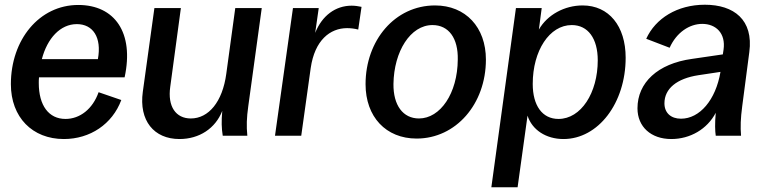

<svg xmlns="http://www.w3.org/2000/svg" viewBox="-20 -574 3245 812"><path d="M250 14C361 14 455 -49 493 -151L397 -184C372 -113 318 -71 257 -71C186 -71 144 -128 144 -223C144 -231 144 -238 145 -247H507C548 -436 465 -553 311 -553C146 -553 26 -406 26 -218C26 -78 117 14 250 14ZM157 -324C180 -412 235 -472 305 -472C373 -472 411 -416 394 -324Z M739 14C823 14 891 -31 920 -105C916 -62 917 -31 922 0H1026C1022 -41 1023 -75 1030 -125L1087 -540H975L937 -262C921 -143 862 -73 787 -73C724 -73 688 -123 700 -207L745 -540H633L584 -186C567 -64 631 14 739 14Z M1143 0H1254L1294 -286C1311 -404 1376 -455 1448 -455C1463 -455 1480 -453 1495 -449L1509 -545C1495 -548 1481 -550 1467 -550C1399 -550 1342 -508 1313 -435L1328 -540H1219Z M1742 12C1908 12 2035 -134 2035 -322C2035 -459 1949 -551 1820 -551C1650 -551 1526 -403 1526 -218C1526 -80 1612 12 1742 12ZM1752 -73C1684 -73 1643 -129 1644 -219C1646 -357 1716 -468 1809 -468C1878 -468 1918 -412 1916 -322C1915 -179 1842 -73 1752 -73Z M2058 218H2169L2211 -85C2230 -25 2289 14 2363 14C2510 14 2626 -138 2626 -330C2626 -464 2555 -551 2444 -551C2368 -551 2295 -512 2259 -449L2271 -540H2162ZM2342 -71C2273 -71 2233 -128 2233 -219C2233 -360 2304 -468 2398 -468C2467 -468 2508 -411 2508 -319C2508 -181 2437 -71 2342 -71Z M2819 14C2899 14 2971 -28 3007 -97C3003 -52 3004 -20 3007 0H3114C3111 -38 3112 -72 3119 -125L3149 -354C3167 -490 3084 -554 2961 -554C2844 -554 2752 -496 2713 -410L2812 -372C2841 -437 2896 -473 2950 -473C3007 -473 3050 -434 3040 -364L3037 -344L2907 -325C2761 -305 2676 -224 2676 -116C2676 -38 2733 14 2819 14ZM2790 -137C2790 -199 2842 -242 2934 -256L3027 -270C3007 -151 2939 -72 2860 -72C2817 -72 2790 -97 2790 -137Z"/></svg>

Font: Ronzino Medium
Style: Italic
Weight: 500
Italic angle: -7.99998°
Designer: Nunzio Mazzaferro
Foundry: Collletttivo
Version: Version 1.000;Glyphs 3.3 (3337)